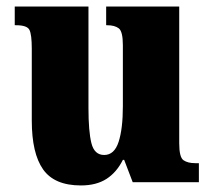

<svg xmlns="http://www.w3.org/2000/svg" viewBox="-20 -556 651 586"><path d="M227 10Q146 10 111.5 -39Q77 -88 77 -188V-407Q77 -450 70 -464.5Q63 -479 29 -479H25V-536H250V-226Q250 -155 259 -119Q268 -83 298 -83Q329 -83 342 -123Q355 -163 355 -232V-418Q355 -460 342.5 -469.5Q330 -479 307 -479H304V-536H527V-119Q527 -76 540 -67Q553 -58 576 -58H587V0H385L359 -68H355Q336 -30 305 -10Q274 10 227 10Z"/></svg>

Font: Noto Serif Hebrew Condensed Black
Style: Regular
Weight: 900
Width: 3
Designer: Monotype Design Team
Foundry: Monotype Imaging Inc.
Version: Version 2.004; ttfautohint (v1.8.4.7-5d5b)